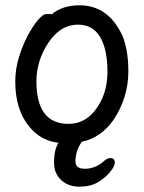

<svg xmlns="http://www.w3.org/2000/svg" viewBox="-20 -512 540 718"><path d="M296.9 119.1Q335.9 119.1 367.2 91.8Q379.9 79.1 393.1 79.1Q409.2 79.1 409.2 96.2Q409.2 109.9 391.6 131.3Q374 152.8 346.4 169.4Q318.8 186 276.9 186Q234.9 186 208.5 161.1Q182.1 136.2 182.1 97.2Q182.1 45.9 199.2 22Q132.8 15.1 88.9 -39.1Q37.1 -102.1 37.1 -207Q37.1 -252 50 -295.4Q63 -338.9 82 -375.5Q101.1 -412.1 121.1 -436Q141.1 -460 154.8 -460Q171.9 -460 172.9 -458Q212.9 -492.2 276.9 -492.2Q386.2 -492.2 439 -376Q460 -321.8 460 -245.1Q460 -147.9 404.8 -64Q357.9 2.9 286.1 18.1Q262.2 51.8 262.2 91.8Q262.2 119.1 296.9 119.1ZM235.8 -48.8Q317.9 -48.8 361.8 -143.1Q381.8 -188 381.8 -245.1Q381.8 -327.1 354.5 -373.5Q327.1 -419.9 271 -419.9Q206.1 -419.9 161.1 -352.5Q116.2 -285.2 116.2 -208Q116.2 -48.8 235.8 -48.8Z"/></svg>

Font: LXGW WenKai Mono GB Screen
Style: Regular
Weight: 400
Monospace: yes
Designer: LXGW / Fontworks Inc.
Foundry: LXGW / Fontworks Inc.
Version: Version 1.510;January 18,2025